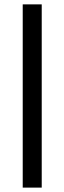

<svg xmlns="http://www.w3.org/2000/svg" viewBox="-20 -731 294 883"><path d="M171.9 -710.9V131.8H84.5V-710.9Z"/></svg>

Font: Roboto Condensed ExtraBold
Style: Regular
Weight: 800
Designer: Christian Robertson
Foundry: Google
Version: Version 3.008; 2023